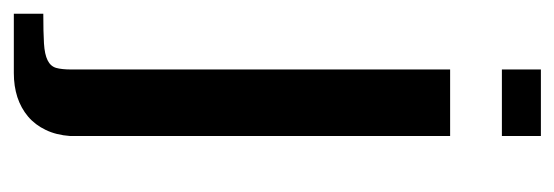

<svg xmlns="http://www.w3.org/2000/svg" viewBox="-290 -346 825 286"><g transform="rotate(90 123.0 -202.5)"><path d="M182.1 106Q180.7 126.5 173.1 142.3Q165.5 158.2 153.1 168.7Q140.6 179.2 124.3 184.6Q107.9 189.9 88.4 189.9H0V146Q27.8 146 44.2 145Q60.5 144 69.3 139.6Q78.1 135.3 80.6 127Q83 118.7 83 104V-460H182.1ZM182.1 -537.1H83V-595.2H182.1Z"/></g></svg>

Font: Federov2
Style: Regular
Weight: 400
Designer: Olexa M. Volochay | Cyreal.org
Foundry: Olexa M. Volochay | Cyreal.org
Version: Version 1.000